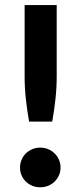

<svg xmlns="http://www.w3.org/2000/svg" viewBox="-20 -746 326 772"><path d="M208 -725.5V-439.5Q208 -394 203.2 -349.5Q198.5 -305 190 -257H97Q88.5 -305 83.8 -349.5Q79 -394 79 -439.5V-725.5ZM60.5 -72.5Q60.5 -89 66.8 -103.8Q73 -118.5 84 -129.2Q95 -140 109.8 -146.2Q124.5 -152.5 142 -152.5Q159 -152.5 173.8 -146.2Q188.5 -140 199.5 -129.2Q210.5 -118.5 217 -103.8Q223.5 -89 223.5 -72.5Q223.5 -55.5 217 -41Q210.5 -26.5 199.5 -15.8Q188.5 -5 173.8 1Q159 7 142 7Q124.5 7 109.8 1Q95 -5 84 -15.8Q73 -26.5 66.8 -41Q60.5 -55.5 60.5 -72.5Z"/></svg>

Font: Lato Heavy
Style: Regular
Weight: 800
Designer: Lukasz Dziedzic
Foundry: tyPoland Lukasz Dziedzic
Version: Version 2.007; 2014-02-27